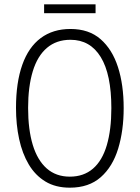

<svg xmlns="http://www.w3.org/2000/svg" viewBox="-20 -858 646 888"><path d="M552 -358Q552 -254 526.5 -170.5Q501 -87 446 -38.5Q391 10 303 10Q237 10 190 -18.5Q143 -47 113 -97.5Q83 -148 68.5 -215Q54 -282 54 -359Q54 -476 83 -558Q112 -640 168.5 -682Q225 -724 306 -724Q391 -724 445 -677Q499 -630 525.5 -548Q552 -466 552 -358ZM110 -359Q110 -259 131.5 -188Q153 -117 196 -79Q239 -41 303 -41Q367 -41 410 -78Q453 -115 474 -186.5Q495 -258 495 -358Q495 -514 446 -594Q397 -674 306 -674Q241 -674 197 -636.5Q153 -599 131.5 -528Q110 -457 110 -359ZM422 -838V-797H184V-838Z"/></svg>

Font: Noto Sans Bengali Condensed Light
Style: Regular
Weight: 300
Width: 3
Designer: Jelle Bosma - Monotype Design Team
Foundry: Monotype Imaging Inc.
Version: Version 2.003